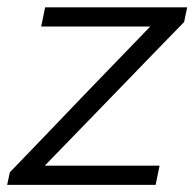

<svg xmlns="http://www.w3.org/2000/svg" viewBox="-32 -516 544 536"><path d="M-12 0 -4.5 -35Q51 -92.5 103.8 -147.5Q156.5 -202.5 202 -250L387.5 -442H83L94 -495.5H490.5L482 -454.5Q457 -429 423.5 -394.5Q390 -360 354 -322.8Q318 -285.5 285.5 -252L93 -53.5H413.5L402.5 0Z"/></svg>

Font: Commissioner Light
Style: Italic
Weight: 300
Italic angle: -12°
Designer: Kostas Bartsokas
Foundry: Kostas Bartsokas
Version: Version 1.000; ttfautohint (v1.8.3)